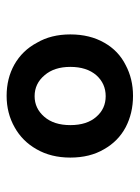

<svg xmlns="http://www.w3.org/2000/svg" viewBox="59 -916 424 583"><g transform="rotate(-90 271.5 -624.0)"><path d="M176.8 -455.1Q134.8 -477.5 110.4 -520.5Q85 -563.5 85 -623Q85 -681.6 110.4 -725.6Q134.8 -768.6 176.8 -792Q219.7 -816.4 272.5 -816.4Q325.2 -816.4 367.2 -793Q410.2 -768.6 433.6 -724.6Q459 -681.6 459 -623Q459 -563.5 433.6 -519.5Q409.2 -476.6 366.2 -455.1Q324.2 -432.6 272.5 -432.6Q219.7 -432.6 176.8 -455.1ZM335 -543.9Q360.4 -573.2 360.4 -623Q360.4 -671.9 335 -701.2Q309.6 -731.4 271.5 -731.4Q234.4 -731.4 209 -702.1Q183.6 -672.9 183.6 -623Q183.6 -572.3 209 -543.9Q233.4 -515.6 271.5 -515.6Q309.6 -515.6 335 -543.9Z"/></g></svg>

Font: Alata=Ham
Style: Regular
Weight: 400
Designer: Spyros Zevelakis, Eben Sorkin
Version: Version 1.004